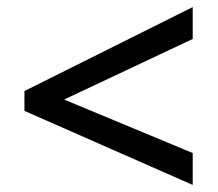

<svg xmlns="http://www.w3.org/2000/svg" viewBox="-20 -633 615 542"><path d="M524 -111V-201L161 -352L524 -523V-613L49 -376V-320Z"/></svg>

Font: Noto Sans Georgian Medium
Style: Regular
Weight: 500
Designer: Monotype Design Team, Akaki Razmadze
Foundry: Google LLC
Version: Version 2.005